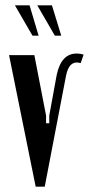

<svg xmlns="http://www.w3.org/2000/svg" viewBox="-20 -701 334 721"><path d="M283 -464Q240 -477 228 -417L148 0H114L14 -494H109L153 -267V-238H165V-267L193 -420Q210 -500 268 -500Q282 -500 294 -496ZM102 -567 36 -681H91L125 -567ZM186 -567 120 -681H175L210 -567Z"/></svg>

Font: Moniqa ExtBd Cond Paragraph
Style: Regular
Weight: 800
Width: 3
Designer: Rajesh Rajput
Foundry: Rajesh Rajput
Version: Version 1.000